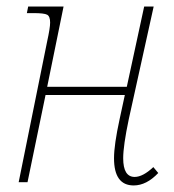

<svg xmlns="http://www.w3.org/2000/svg" viewBox="-20 -556 530 586"><path d="M328 -73Q328 -114 345 -192L361 -266H119L64 0H37L124 -430Q133 -471 133 -487Q133 -506 124 -511Q115 -516 82 -516H62L66 -536H174L124 -291H367L420 -536H449L373 -192Q356 -111 356 -73Q356 -16 391 -16Q416 -16 448 -46L463 -28Q427 10 388 10Q328 10 328 -73Z"/></svg>

Font: Noto Serif NarrowThin
Style: Italic
Weight: 250
Width: 4
Italic angle: -12°
Designer: Monotype Design Team
Foundry: Monotype Imaging Inc.
Version: Version 1.001